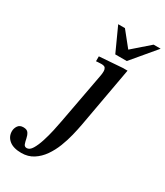

<svg xmlns="http://www.w3.org/2000/svg" viewBox="-369 -768 935 1085"><g transform="rotate(30 98.5 -225.0)"><path d="M-42 227Q-94 227 -121.5 204.5Q-149 182 -149 147Q-149 128 -138 111.5Q-127 95 -103 95Q-79 95 -70 109Q-61 123 -57.5 141.5Q-54 160 -49 174Q-44 188 -29 188Q-10 188 5 163Q20 138 32 100.5Q44 63 52.5 24.5Q61 -14 66 -42L128 -375Q128 -375 129.5 -384.5Q131 -394 131 -407Q131 -417 125.5 -426Q120 -435 99 -435Q87 -435 76 -434Q65 -433 65 -433V-465L215 -476H246L175 -82Q169 -49 159 -8Q149 33 133 74Q117 115 93 149.5Q69 184 35.5 205.5Q2 227 -42 227ZM215 -521H140L69 -677H113L190 -581L300 -677H346Z"/></g></svg>

Font: STIX Two Text Medium
Style: Italic
Weight: 500
Italic angle: -12°
Designer: Ross Mills, John Hudson & Paul Hanslow, Tiro Typeworks Ltd; with prior portions MicroPress Inc. and Coen Hoffman, Elsevi
Foundry: Tiro Typeworks Ltd
Version: Version 2.13 b171